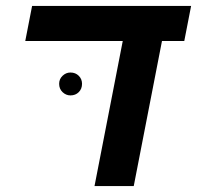

<svg xmlns="http://www.w3.org/2000/svg" viewBox="-20 -626 663 646"><path d="M430 0H298L393 -488H65L88 -606H623L600 -488H525ZM179 -344Q179 -360 190.5 -371Q202 -382 217 -382Q234 -382 245 -371Q256 -360 256 -344Q256 -327 245 -316Q234 -305 217 -305Q202 -305 190.5 -316Q179 -327 179 -344Z"/></svg>

Font: Libra Sans Modern
Style: Bold Italic
Weight: 700
Italic angle: -12°
Foundry: Stefan Peev, Context Ltd
Version: Version 1.000